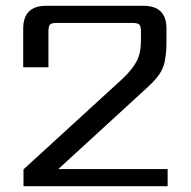

<svg xmlns="http://www.w3.org/2000/svg" viewBox="-20 -642 658 662"><path d="M147 -532V-410H60V-543Q60 -622 139 -622H475Q554 -622 554 -543V-498Q554 -442 542.5 -411Q531 -380 493 -345L181 -59H558V0H61V-58L402 -370Q436 -402 451 -430.5Q466 -459 466 -502V-532Q466 -552 460 -557.5Q454 -563 435 -563H178Q158 -563 152.5 -557.5Q147 -552 147 -532Z"/></svg>

Font: Sarpanch
Style: Regular
Weight: 400
Designer: Manushi Parikh (Devanagari and Latin), Jyotish Sonowal (Devanagari)
Foundry: Indian Type Foundry
Version: Version 2.004;PS 1.0;hotconv 1.0.78;makeotf.lib2.5.61930; tt